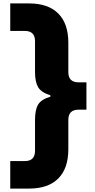

<svg xmlns="http://www.w3.org/2000/svg" viewBox="-20 -883 556 1124"><path d="M150 -863Q262 -863 321 -804Q380 -745 380 -633V-461Q380 -401 440 -401H486V-241H440Q380 -241 380 -181V-9Q380 103 321 162Q262 221 150 221H40V60H125Q185 60 185 0V-181Q185 -240 203 -270.5Q221 -301 275 -317V-325Q221 -342 203 -373Q185 -404 185 -461V-642Q185 -702 125 -702H40V-863Z"/></svg>

Font: Be Vietnam Pro Black
Style: Regular
Weight: 900
Designer: Lam Bao, Tony Le, Vietanh Nguyen
Foundry: Yellow Type Foundry
Version: Version 1.002; ttfautohint (v1.8.3)